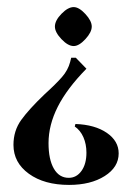

<svg xmlns="http://www.w3.org/2000/svg" viewBox="-20 -352 370 542"><path d="M188 -222Q172 -222 153.5 -241.5Q135 -261 135 -277Q135 -294 153.5 -313Q172 -332 188 -332Q203 -332 221 -312.5Q239 -293 239 -277Q239 -261 221 -241.5Q203 -222 188 -222ZM18 57Q18 17 40 -13.5Q62 -44 106 -86Q138 -115 155 -134.5Q172 -154 178 -177L181 -189H194L224 -158Q169 -102 143 -50.5Q117 1 117 52Q117 98 132 124Q147 150 174 150Q196 150 210 130.5Q224 111 224 79Q224 55 215.5 35.5Q207 16 191 5L193 -2Q248 0 281.5 23Q315 46 315 81Q315 120 275.5 145Q236 170 175 170Q105 170 61.5 138.5Q18 107 18 57Z"/></svg>

Font: Katibeh
Style: Regular
Weight: 400
Designer: Arabic design by Kourosh Beigpour, Latin design by Eduardo Tunni, engineering by Lasse Fister
Version: Version 1.0010g